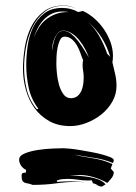

<svg xmlns="http://www.w3.org/2000/svg" viewBox="-20 -818 496 702"><path d="M237 -357Q193 -357 160.5 -375Q128 -393 106.5 -422.5Q85 -452 74.5 -490Q64 -528 64 -567Q64 -603 70.5 -644Q77 -685 93.5 -719Q110 -753 139.5 -775.5Q169 -798 214 -798Q234 -798 258 -787Q233 -797 214 -797Q171 -797 143 -774.5Q115 -752 98.5 -718Q82 -684 75 -644.5Q68 -605 68 -571Q68 -530 78 -490Q88 -450 115 -418L120 -421Q94 -455 85 -496.5Q76 -538 76 -580Q76 -613 81 -649.5Q86 -686 100.5 -717Q115 -748 141 -768.5Q167 -789 208 -789Q239 -789 266 -774L283 -778Q305 -768 325 -750.5Q345 -733 360 -711Q375 -689 384 -664Q393 -639 393 -614Q393 -608 392.5 -602Q392 -596 391 -590Q396 -569 401 -547.5Q406 -526 406 -504Q406 -473 390.5 -446Q375 -419 350.5 -399.5Q326 -380 296 -368.5Q266 -357 237 -357ZM212 -276Q218 -276 234.5 -274.5Q251 -273 271.5 -269.5Q292 -266 314 -262Q336 -258 354 -253Q372 -248 384 -243Q396 -238 396 -232Q396 -230 395 -227Q394 -224 393 -222Q359 -236 323 -241Q287 -246 251 -253Q268 -248 286 -245L322 -239Q340 -236 357 -231Q374 -226 391 -218L385 -202L396 -189Q396 -177 388 -167Q380 -157 372 -149Q353 -161 325 -169.5Q297 -178 274 -178H271L234 -177Q247 -176 266 -175Q285 -174 304.5 -171Q324 -168 340.5 -161.5Q357 -155 366 -144L353 -136Q342 -136 336 -141Q330 -146 320 -148L315 -159Q310 -158 301 -158Q283 -158 264.5 -161Q246 -164 228 -164Q217 -164 207.5 -163Q198 -162 188 -158V-153Q202 -154 215 -154.5Q228 -155 242 -155Q254 -155 266.5 -154Q279 -153 290 -151Q283 -152 276 -152.5Q269 -153 262 -153Q224 -153 185 -147.5Q146 -142 99 -142Q90 -146 83 -147Q76 -148 70.5 -150Q65 -152 62 -157.5Q59 -163 59 -176Q59 -184 64 -185.5Q69 -187 75 -187V-197Q64 -202 57 -212.5Q50 -223 50 -234Q50 -249 71.5 -257.5Q93 -266 120.5 -270Q148 -274 174.5 -275Q201 -276 212 -276ZM239 -459Q254 -459 263.5 -467Q273 -475 278 -487Q283 -499 284.5 -512Q286 -525 286 -536Q286 -547 284 -558.5Q282 -570 282 -581Q282 -586 282.5 -589.5Q283 -593 284 -598Q279 -609 274 -624Q269 -639 261 -652.5Q253 -666 242 -675Q231 -684 216 -684Q205 -684 199 -671Q193 -658 190 -641.5Q187 -625 186.5 -608Q186 -591 186 -584Q186 -572 188 -550.5Q190 -529 195.5 -509Q201 -489 211.5 -474Q222 -459 239 -459ZM209 -776Q186 -776 169 -767.5Q152 -759 139 -745Q126 -731 117 -713Q108 -696 103 -679Q109 -696 119 -712Q129 -730 144.5 -743.5Q160 -757 181 -765.5Q202 -774 229 -774H231Q226 -775 220 -775.5Q214 -776 209 -776ZM212 -705Q227 -705 240.5 -694Q254 -683 266 -667.5Q278 -652 288 -635.5Q298 -619 305 -608Q300 -622 291 -639Q282 -656 270 -671Q258 -686 242.5 -696Q227 -706 211 -706Q200 -706 192 -697.5Q184 -689 179 -677.5Q174 -666 172 -653.5Q170 -641 170 -633Q172 -641 174 -653.5Q176 -666 180.5 -677.5Q185 -689 192.5 -697Q200 -705 212 -705ZM383 -610Q372 -648 351.5 -680.5Q331 -713 301 -739Q326 -716 343.5 -685Q361 -654 372 -621Z"/></svg>

Font: Finger Paint
Style: Regular
Weight: 400
Designer: Ralph du Carrois
Foundry: Ralph du Carrois
Version: Version 1.002